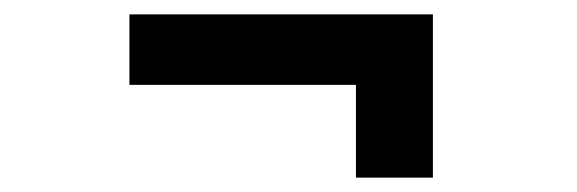

<svg xmlns="http://www.w3.org/2000/svg" viewBox="-20 -423 803 267"><path d="M475 -305H160V-403H582V-176H475Z"/></svg>

Font: Freesentation 6 SemiBold
Style: Regular
Weight: 600
Designer: glyphs from Roboto by Christian Robertson / Hangul glyphs from Noto Sans CJK(Source Han Sans) by Jang Soo-young and Kang
Foundry: PT&
Version: Version 2.001